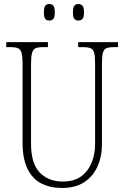

<svg xmlns="http://www.w3.org/2000/svg" viewBox="-20 -923 618 953"><path d="M287 10Q229 10 185 -12.5Q141 -35 116.5 -85Q92 -135 92 -214V-607Q92 -643 87 -660.5Q82 -678 69.5 -683.5Q57 -689 33 -689H11V-714H218V-689H193Q169 -689 156.5 -683.5Q144 -678 139 -660Q134 -642 134 -605V-210Q134 -112 177 -67Q220 -22 291 -22Q349 -22 384 -48.5Q419 -75 435.5 -117.5Q452 -160 452 -207V-606Q452 -643 447.5 -660.5Q443 -678 430 -683.5Q417 -689 393 -689H368V-714H566V-689H545Q521 -689 508 -683.5Q495 -678 490.5 -660Q486 -642 486 -605V-205Q486 -146 464 -97Q442 -48 398.5 -19Q355 10 287 10ZM369 -821Q356 -821 349 -829.5Q342 -838 342 -861Q342 -886 349 -894.5Q356 -903 369 -903Q382 -903 389.5 -894.5Q397 -886 397 -861Q397 -838 389.5 -829.5Q382 -821 369 -821ZM224 -821Q211 -821 204.5 -829.5Q198 -838 198 -861Q198 -886 204.5 -894.5Q211 -903 224 -903Q238 -903 245 -894.5Q252 -886 252 -861Q252 -838 245 -829.5Q238 -821 224 -821Z"/></svg>

Font: Noto Serif Khmer Condensed ExtraLight
Style: Regular
Weight: 250
Width: 3
Designer: Danh Hong and the Monotype Design Team
Foundry: Monotype Imaging Inc.
Version: Version 2.004